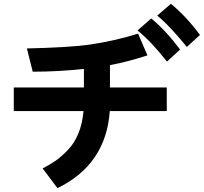

<svg xmlns="http://www.w3.org/2000/svg" viewBox="-20 -932 1061 1000"><path d="M51.8 -353.5V-476.6H417V-573.2Q285.2 -558.6 150.4 -558.6L120.1 -679.7Q337.9 -684.6 443.4 -699.2Q574.2 -717.8 699.2 -756.8L748 -643.6Q642.6 -609.4 552.7 -592.8V-476.6H848.6V-353.5H551.8Q532.2 -75.2 279.3 47.9L202.1 -54.7Q241.2 -75.2 270 -95.2Q298.8 -115.2 333 -150.4Q367.2 -185.5 388.2 -236.8Q409.2 -288.1 415 -353.5ZM798.8 -850.6 870.1 -912.1Q949.2 -847.7 1021.5 -750L953.1 -687.5Q919.9 -729.5 876 -776.9Q832 -824.2 798.8 -850.6ZM696.3 -773.4 767.6 -835.9Q843.8 -773.4 918 -673.8L849.6 -611.3Q768.6 -714.8 696.3 -773.4Z"/></svg>

Font: Gothic A1 ExtraBold
Style: Regular
Weight: 800
Designer: HanYang I&C Co.,Ltd.
Foundry: HanYang I&C Co.,Ltd.
Version: Version 2.50